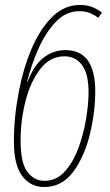

<svg xmlns="http://www.w3.org/2000/svg" viewBox="-20 -744 443 774"><path d="M158 10Q230 10 275.5 -52Q321 -114 342.5 -203.5Q364 -293 364 -375Q364 -542 244 -542Q195 -542 155.5 -511.5Q116 -481 91 -414H89Q106 -482 135 -547.5Q164 -613 205 -656Q246 -699 300 -699Q325 -699 344.5 -690.5Q364 -682 376 -672L391 -693Q375 -706 353.5 -715Q332 -724 303 -724Q238 -724 189 -674.5Q140 -625 106.5 -545.5Q73 -466 56 -375Q36 -272 36 -174Q36 -79 69.5 -34.5Q103 10 158 10ZM159 -15Q118 -15 90.5 -51Q63 -87 63 -177Q63 -259 83 -337Q103 -415 142.5 -466Q182 -517 240 -517Q284 -517 310.5 -482Q337 -447 337 -372Q337 -325 327 -264.5Q317 -204 296 -147Q275 -90 241 -52.5Q207 -15 159 -15Z"/></svg>

Font: Noto Sans Display Condensed Thin
Style: Italic
Weight: 250
Width: 3
Italic angle: -12°
Designer: Monotype Design Team
Foundry: Monotype Imaging Inc.
Version: Version 1.900